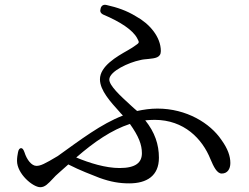

<svg xmlns="http://www.w3.org/2000/svg" viewBox="-20 -772 1040 801"><path d="M400 -738V-737C396 -725 399 -717 411 -711C480 -682 535 -647 553 -611C562 -594 562 -594 543 -581C538 -577 527 -570 513 -562C467 -536 397 -496 397 -441C397 -395 441 -347 479 -305C482 -301 485 -298 489 -294C490 -293 491 -291 493 -290C402 -255 316 -189 221 -121C166 -88 149 -80 132 -80C112 -80 92 -105 82 -137C78 -148 74 -154 68 -154C62 -154 57 -148 55 -136C53 -126 51 -114 51 -101C51 -47 117 9 148 9C168 9 181 -6 201 -27C207 -34 215 -42 229 -54L265 -86C316 -60 360 -44 395 -30C442 -13 479 -7 519 -7C592 -7 643 -38 643 -114C643 -169 626 -220 586 -270C599 -271 612 -272 625 -272C748 -272 824 -193 858 -108C871 -77 885 -48 905 -48C929 -48 941 -67 941 -92C941 -121 930 -152 904 -188C857 -258 758 -319 637 -319C608 -319 580 -315 552 -309C543 -316 533 -326 525 -333C481 -373 436 -415 436 -440C436 -475 519 -512 564 -521C574 -524 588 -525 599 -526C627 -529 651 -531 651 -559C651 -618 604 -673 547 -704C508 -728 469 -741 425 -751C413 -754 404 -750 400 -738ZM298 -115C374 -181 446 -230 522 -255C559 -203 572 -168 572 -133C572 -95 548 -71 479 -71C420 -71 353 -92 298 -115Z"/></svg>

Font: 寒蝉锦书宋 Text
Style: Regular
Weight: 400
Designer: 寒蝉锦书宋{Warren} 思源宋体{Ryoko NISHIZUKA 西塚涼子 (kana & ideographs); Frank Grießhammer (Latin, Greek & Cyrillic); Wenlong ZHANG 
Foundry: Adobe & ChillType
Version: Version 2.000;Glyphs 3.1.1 (3135)